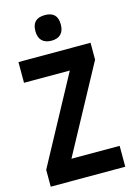

<svg xmlns="http://www.w3.org/2000/svg" viewBox="-137 -1089 735 1065"><g transform="rotate(-15 231.0 -557.0)"><path d="M232 -1021C184 -1021 158 -999 158 -948C158 -898 186 -874 232 -874C277 -874 304 -898 304 -948C304 -998 279 -1021 232 -1021ZM445 -93V-213H168L437 -710V-807H23V-688H286L17 -190V-93Z"/></g></svg>

Font: Noto Sans Kannada UI Condensed
Style: Bold
Weight: 700
Width: 3
Designer: Jelle Bosma - Monotype Design Team
Foundry: Monotype Imaging Inc.
Version: Version 2.005